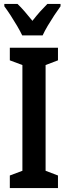

<svg xmlns="http://www.w3.org/2000/svg" viewBox="-20 -957 345 977"><path d="M275 0H30V-64L94 -88V-626L30 -650V-714H275V-650L212 -626V-88L275 -64ZM288 -925Q274 -906 256.5 -879.5Q239 -853 223 -826Q207 -799 197 -777H93Q83 -798 67.5 -824.5Q52 -851 34.5 -878Q17 -905 2 -925V-937H69Q86 -921 105.5 -898.5Q125 -876 145 -851Q167 -879 184 -898Q201 -917 221 -937H288Z"/></svg>

Font: Noto Sans Display ExtraCondensed SemiBold
Style: Regular
Weight: 600
Width: 2
Designer: Monotype Design Team
Foundry: Monotype Imaging Inc.
Version: Version 2.003